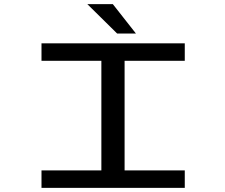

<svg xmlns="http://www.w3.org/2000/svg" viewBox="-20 -910 1090 930"><path d="M638.5 -747.5H547.5L403 -890H526.5ZM875 -615.5H583.5V-84.5H875V0H181V-84.5H471V-615.5H181V-700H875Z"/></svg>

Font: League Mono Extended
Style: Regular
Weight: 400
Width: 9
Designer: Tyler Finck
Foundry: The League of Moveable Type / Tyler Finck
Version: Version 2.210